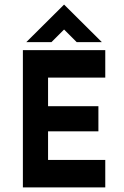

<svg xmlns="http://www.w3.org/2000/svg" viewBox="-20 -819 540 839"><path d="M80 0H440V-120H190V-245H410V-355H190V-480H440V-600H80ZM260 -799 95 -635H205L260 -690L315 -635H425Z"/></svg>

Font: Gauge Heavy
Style: Bold
Weight: 900
Designer: Daniel Pimley
Foundry: Daniel Pimley
Version: Version 1.003;PS 001.001;hotconv 1.0.56